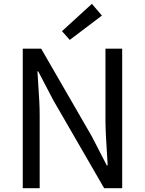

<svg xmlns="http://www.w3.org/2000/svg" viewBox="-20 -989 762 1009"><path d="M99.6 0V-733.4H196.3L462.9 -271.5L541 -120.1H545.9Q534.2 -297.9 534.2 -351.6V-733.4H622.1V0H527.3L259.8 -462.9L180.7 -614.3H176.8Q177.7 -590.8 181.2 -543.5Q184.6 -496.1 186.5 -457.5Q188.5 -418.9 188.5 -384.8V0ZM346.7 -779.3 305.7 -825.2 462.9 -968.8 515.6 -907.2Z"/></svg>

Font: Nasu
Style: Regular
Weight: 400
Designer: Ryoko NISHIZUKA (kana &amp; ideographs); Paul D. Hunt (Latin, Greek &amp; Cyrillic); Wenlong ZHANG (bopomofo); Sandoll C
Version: Version 2014.1215